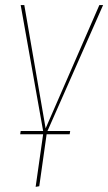

<svg xmlns="http://www.w3.org/2000/svg" viewBox="-20 -538 424 752"><path d="M166 -24.9H254.9L252.9 -12.2H162.6L133.8 191.4L119.6 193.8L148.9 -12.2H59.1L61 -24.9H148.9L61 -518.1H75.2L158.7 -35.2L369.1 -518.1H383.8Z"/></svg>

Font: Fira Sans Compressed Hair
Style: Italic
Weight: 100
Width: 3
Italic angle: -8°
Designer: Carrois Corporate & Edenspiekermann AG
Foundry: Carrois Corporate GbR & Edenspiekermann AG
Version: Version 4.203;PS 004.203;hotconv 1.0.88;makeotf.lib2.5.64775